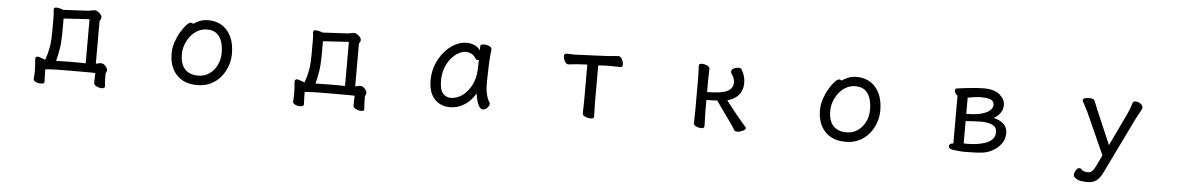

<svg xmlns="http://www.w3.org/2000/svg" viewBox="-33 -899 9066 1475"><g transform="rotate(5 4500.0 -161.0)"><path d="M247 -93Q247 -93 253 -92H254Q266 -89 278 -84.5Q290 -80 303 -75L307 -76Q324 -125 333 -176Q341 -226 341 -291V-412Q341 -424 340 -435Q337 -454 337 -462Q337 -470 341 -475.5Q345 -481 358 -481Q375 -481 407 -470Q407 -469 408.5 -468.5Q410 -468 411 -468L601 -478Q616 -479 628 -482.5Q640 -486 653 -486Q666 -486 678 -477Q690 -469 699 -458Q708 -447 708 -437Q708 -423 700 -415Q696 -410 696 -402V-78Q706 -79 716 -82Q726 -85 735 -85Q755 -85 770.5 -67Q786 -49 786 -35Q786 -27 781.5 -19.5Q777 -12 777 -4Q777 28 778 50L781 89V90Q781 106 757 106Q740 106 718 96Q696 86 696 69V68Q698 36 698 -6Q682 -7 660 -7H493Q441 -7 397.5 -6Q354 -5 313 -1Q313 45 316 94Q316 111 287 111Q270 111 252 104Q231 95 231 80V79V78Q234 53 234 23Q234 -22 229 -72V-74Q229 -82 233 -87.5Q237 -93 247 -93ZM390 -73Q440 -75 492 -75H560Q590 -75 618 -74V-414L419 -402V-292Q419 -227 411 -173.5Q403 -120 390 -73Z M1531 -486Q1590 -486 1635.5 -457Q1681 -428 1706 -374Q1731 -320 1731 -245Q1731 -197 1715 -151Q1699 -105 1668 -66.5Q1637 -28 1591 -5Q1545 18 1486 18Q1383 18 1326 -43Q1269 -104 1269 -208Q1269 -252 1283.5 -295Q1298 -338 1319 -373.5Q1340 -409 1361 -432Q1382 -455 1396 -455Q1406 -455 1414 -448Q1433 -461 1460.5 -473.5Q1488 -486 1531 -486ZM1486 -55Q1533 -55 1570 -79.5Q1607 -104 1629.5 -147.5Q1652 -191 1652 -245Q1652 -323 1621 -368.5Q1590 -414 1525 -414Q1487 -414 1454.5 -396.5Q1422 -379 1398 -348.5Q1374 -318 1361 -282Q1348 -246 1348 -209Q1348 -132 1384 -93.5Q1420 -55 1486 -55Z M2247 -93Q2247 -93 2253 -92H2254Q2266 -89 2278 -84.5Q2290 -80 2303 -75L2307 -76Q2324 -125 2333 -176Q2341 -226 2341 -291V-412Q2341 -424 2340 -435Q2337 -454 2337 -462Q2337 -470 2341 -475.5Q2345 -481 2358 -481Q2375 -481 2407 -470Q2407 -469 2408.5 -468.5Q2410 -468 2411 -468L2601 -478Q2616 -479 2628 -482.5Q2640 -486 2653 -486Q2666 -486 2678 -477Q2690 -469 2699 -458Q2708 -447 2708 -437Q2708 -423 2700 -415Q2696 -410 2696 -402V-78Q2706 -79 2716 -82Q2726 -85 2735 -85Q2755 -85 2770.5 -67Q2786 -49 2786 -35Q2786 -27 2781.5 -19.5Q2777 -12 2777 -4Q2777 28 2778 50L2781 89V90Q2781 106 2757 106Q2740 106 2718 96Q2696 86 2696 69V68Q2698 36 2698 -6Q2682 -7 2660 -7H2493Q2441 -7 2397.5 -6Q2354 -5 2313 -1Q2313 45 2316 94Q2316 111 2287 111Q2270 111 2252 104Q2231 95 2231 80V79V78Q2234 53 2234 23Q2234 -22 2229 -72V-74Q2229 -82 2233 -87.5Q2237 -93 2247 -93ZM2390 -73Q2440 -75 2492 -75H2560Q2590 -75 2618 -74V-414L2419 -402V-292Q2419 -227 2411 -173.5Q2403 -120 2390 -73Z M3723 -4Q3708 13 3688 13Q3648 13 3630 -105Q3595 -46 3548 -16Q3494 18 3436 18Q3360 18 3314.5 -32Q3269 -82 3269 -176Q3269 -240 3290.5 -295.5Q3312 -351 3348 -394Q3384 -437 3429 -461.5Q3474 -486 3522 -486Q3559 -486 3589 -470Q3611 -458 3626 -436V-469Q3626 -485 3653 -485Q3671 -485 3691 -478Q3714 -469 3714 -454V-452V-451Q3708 -407 3705 -343Q3701 -227 3701 -204Q3701 -181 3702.5 -154.5Q3704 -128 3711.5 -98.5Q3719 -69 3735 -43Q3738 -38 3738 -34Q3738 -21 3723 -4ZM3625 -363Q3619 -361 3613 -361Q3607 -361 3602 -367Q3586 -394 3564.5 -405Q3543 -416 3522 -416Q3493 -416 3462.5 -399Q3432 -382 3406 -350Q3380 -318 3364.5 -275Q3349 -232 3349 -182Q3349 -110 3373.5 -82Q3398 -54 3435 -54Q3481 -54 3522.5 -83.5Q3564 -113 3592 -166Q3620 -219 3623 -289V-290Q3624 -303 3624 -324Q3624 -345 3625 -363Z M4542 -401V-118Q4542 -92 4543.5 -55.5Q4545 -19 4545 -6Q4545 10 4518 10Q4501 10 4480 2Q4456 -7 4456 -23Q4456 -31 4457 -71Q4458 -111 4458 -118V-400L4396 -397Q4373 -396 4348.5 -392.5Q4324 -389 4313 -389Q4296 -389 4284.5 -410Q4273 -431 4273 -448Q4273 -470 4292 -470Q4300 -470 4320.5 -469Q4341 -468 4356.5 -468Q4372 -468 4380 -469L4608 -479Q4632 -481 4656.5 -483.5Q4681 -486 4691 -486Q4708 -486 4719 -464.5Q4730 -443 4730 -426Q4730 -403 4712 -403Q4703 -403 4677.5 -404Q4652 -405 4626 -405H4609Z M5563 -90Q5533 -134 5476 -212Q5425 -209 5393 -209V-112Q5393 -106 5394 -85Q5396 -43 5396 -6Q5396 10 5371 10Q5354 10 5335 2Q5313 -7 5313 -23Q5313 -32 5314 -67Q5315 -102 5315 -109V-363Q5315 -392 5313.5 -424.5Q5312 -457 5312 -467Q5312 -483 5337 -483Q5354 -483 5373 -475Q5395 -466 5395 -449Q5395 -442 5394 -407Q5393 -372 5393 -360V-270Q5505 -271 5548.5 -293Q5592 -315 5592 -360Q5592 -395 5569 -425Q5563 -434 5563 -442Q5563 -460 5583 -469Q5601 -477 5618 -477Q5635 -477 5641 -467Q5671 -418 5671 -367Q5671 -326 5657.5 -298.5Q5644 -271 5623.5 -255Q5603 -239 5584 -231.5Q5565 -224 5553 -220Q5581 -184 5620 -135Q5688 -51 5708 -30Q5714 -27 5714 -20Q5714 -8 5692 2Q5670 13 5651 13Q5630 13 5623 -1Q5621 -7 5608 -26Z M6531 -486Q6590 -486 6635.5 -457Q6681 -428 6706 -374Q6731 -320 6731 -245Q6731 -197 6715 -151Q6699 -105 6668 -66.5Q6637 -28 6591 -5Q6545 18 6486 18Q6383 18 6326 -43Q6269 -104 6269 -208Q6269 -252 6283.5 -295Q6298 -338 6319 -373.5Q6340 -409 6361 -432Q6382 -455 6396 -455Q6406 -455 6414 -448Q6433 -461 6460.5 -473.5Q6488 -486 6531 -486ZM6486 -55Q6533 -55 6570 -79.5Q6607 -104 6629.5 -147.5Q6652 -191 6652 -245Q6652 -323 6621 -368.5Q6590 -414 6525 -414Q6487 -414 6454.5 -396.5Q6422 -379 6398 -348.5Q6374 -318 6361 -282Q6348 -246 6348 -209Q6348 -132 6384 -93.5Q6420 -55 6486 -55Z M7311 7Q7279 1 7279 -18Q7279 -28 7287.5 -34.5Q7296 -41 7309 -41H7312V-410Q7304 -415 7296 -426Q7288 -437 7288 -448Q7288 -464 7303 -465Q7320 -468 7373 -474Q7462 -484 7506 -484Q7591 -484 7632 -448.5Q7673 -413 7673 -368Q7673 -330 7647 -299Q7629 -277 7603 -264Q7644 -255 7673 -233Q7710 -204 7710 -155Q7710 -111 7686.5 -77Q7663 -43 7626 -21Q7588 2 7547 8Q7499 15 7416 15H7388Q7339 12 7311 7ZM7594 -361Q7594 -390 7571 -402Q7546 -414 7492 -414Q7473 -414 7442.5 -410Q7412 -406 7391 -401V-277Q7460 -277 7501 -287.5Q7542 -298 7562 -312.5Q7582 -327 7588 -340.5Q7594 -354 7594 -361ZM7391 -221V-49L7415 -48Q7502 -48 7561 -70Q7593 -82 7612 -103Q7631 -124 7631 -155.5Q7631 -187 7612 -201.5Q7593 -216 7565.5 -221.5Q7538 -227 7515 -227H7505Q7474 -227 7391 -221Z M8366 164H8356Q8336 164 8311 160Q8286 156 8262 135Q8255 128 8255 118Q8255 102 8266.5 82.5Q8278 63 8294 63Q8304 63 8311 72Q8323 83 8337 86Q8351 89 8364 89Q8377 89 8391 78Q8405 67 8419 37L8461 -50L8317 -371Q8294 -417 8276 -450Q8273 -455 8273 -458Q8273 -471 8290 -476Q8303 -480 8318 -480Q8358 -480 8364 -463Q8378 -427 8394 -389L8504 -133L8622 -380Q8641 -419 8657 -472Q8661 -485 8679 -485Q8697 -485 8716 -473Q8735 -461 8735 -442Q8735 -434 8731 -427Q8701 -372 8692 -355L8481 79Q8461 122 8434 143Q8407 164 8366 164Z"/></g></svg>

Font: Moon Stars Kai
Style: Bold
Weight: 700
Designer: GuiWonder
Version: Version 1.101